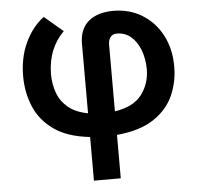

<svg xmlns="http://www.w3.org/2000/svg" viewBox="-53 -608 912 868"><g transform="rotate(-5 403.0 -174.5)"><path d="M338.4 204.5V6.4Q235.8 -4.6 174.9 -48.1Q114 -91.6 87.4 -155.7Q60.7 -219.8 60.7 -293Q60.7 -379.6 92.9 -446.9Q125 -514.2 176.8 -552.6L261.4 -480.8Q225.9 -445.3 206.9 -399.3Q187.9 -353.3 186.8 -293Q186.8 -247.2 201.2 -207.4Q215.6 -167.6 248.8 -139.7Q282 -111.9 338.4 -101.2V-416.5Q338.4 -483.3 379.4 -517.9Q420.5 -552.6 492.2 -552.6Q565 -552.6 622.2 -517.6Q679.3 -482.6 712.2 -420.8Q745 -359 745 -277.7Q745 -208.1 717.7 -146.7Q690.3 -85.2 627.8 -43.7Q565.3 -2.1 460.2 7.5V204.5ZM460.2 -99.4Q546.2 -112.6 583.3 -162.3Q620.4 -212 620.4 -277.7Q619.7 -326 604.8 -364.7Q589.8 -403.4 563 -426.1Q536.2 -448.9 499.3 -448.9Q480.1 -448.9 470.2 -435.9Q460.2 -422.9 460.2 -402.7Z"/></g></svg>

Font: Inter Zeller Semi Bold
Style: Regular
Weight: 600
Designer: Rasmus Andersson; Joe Bland
Foundry: zeller
Version: Version 3.015;git-dec3a8cb1